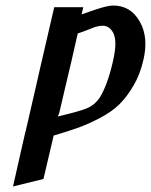

<svg xmlns="http://www.w3.org/2000/svg" viewBox="-20 -497 546 694"><path d="M73 -24 111 -189 120 -229 176 -471H281L275 -445L321 -461Q368 -477 389 -477Q452 -477 485 -419.5Q518 -362 498 -279Q486 -227 462 -186.5Q438 -146 411 -119.5Q384 -93 341 -70.5Q298 -48 263 -35.5Q228 -23 174 -7L137 150L27 177L60 31Q70 -11 71 -17Q71 -18 72 -21Q72 -23 73 -24ZM194 -88 189 -76Q274 -96 298.5 -107.5Q323 -119 339 -142Q367 -185 387 -270Q388 -274 390 -284Q404 -347 390 -377Q376 -404 351 -404Q334 -404 312 -395L289 -386Q285 -384 275.5 -381Q266 -378 261 -376Q258 -365 238 -275L216 -182Z"/></svg>

Font: Coval
Style: Medium Italic
Weight: 500
Foundry: Context Ltd
Version: Version 001.000